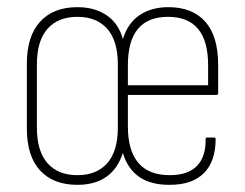

<svg xmlns="http://www.w3.org/2000/svg" viewBox="-20 -508 683 536"><path d="M196 8Q129 8 92 -32Q55 -72 55 -149V-331Q55 -407 92 -447.5Q129 -488 196 -488Q244 -488 277.5 -465.5Q311 -443 323 -399Q337 -444 370 -466Q403 -488 450 -488Q517 -488 553 -447.5Q589 -407 589 -327V-248Q589 -243 585 -243H337V-156Q337 -19 454 -19Q505 -19 530 -45Q555 -71 554 -120Q554 -124 558 -124H578Q582 -124 582 -120Q582 -58 549.5 -25Q517 8 454 8Q350 9 323 -81Q294 8 196 8ZM196 -19Q250 -19 279.5 -52.5Q309 -86 309 -152V-328Q309 -394 279.5 -427.5Q250 -461 196 -461Q142 -461 112.5 -427.5Q83 -394 83 -328V-152Q83 -86 112.5 -52.5Q142 -19 196 -19ZM337 -270H561V-326Q561 -461 449 -461Q337 -461 337 -326Z"/></svg>

Font: Sofia Sans Cond ExtraLight
Style: Regular
Weight: 200
Width: 3
Designer: Botio Nikoltchev, Ani Petrova
Foundry: lettersoup
Version: Version 4.100; ttfautohint (v1.8.3)